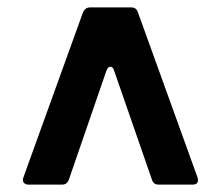

<svg xmlns="http://www.w3.org/2000/svg" viewBox="-20 -783 596 518"><path d="M56 -285Q48 -285 44 -290.5Q40 -296 43 -304L204 -750Q210 -763 223 -763H334Q348 -763 352 -750L513 -304Q514 -302 514 -297Q514 -285 500 -285H408Q394 -285 390 -298L288 -592Q285 -603 278 -603Q271 -603 267 -592L166 -299Q161 -285 148 -285Z"/></svg>

Font: Open Sauce Two
Style: Bold
Weight: 700
Designer: Alfredo Marco Pradil
Foundry: Creative Sauce Fz LLC
Version: Version 1.477